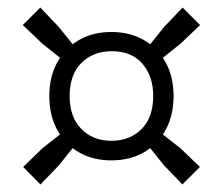

<svg xmlns="http://www.w3.org/2000/svg" viewBox="-20 -625 592 510"><path d="M164 -452 92.5 -509 40.5 -558.5 87 -605 136 -553.5 194 -481.5ZM388 -452 358 -481.5 416 -553.5 465 -605 511.5 -558.5 459.5 -509ZM464.5 -135 415 -186.5 361.5 -253.5 391.5 -284.5 459.5 -231 511 -181.5ZM87.5 -135 41.5 -181.5 92.5 -231 160.5 -284.5 190.5 -253.5 137 -186.5ZM276 -199Q227 -199 190 -220.2Q153 -241.5 132 -280Q111 -318.5 111 -370Q111 -421 132 -459.2Q153 -497.5 190 -518.8Q227 -540 276 -540Q324.5 -540 361.8 -518.8Q399 -497.5 420 -459.2Q441 -421 441 -370Q441 -318.5 420 -280Q399 -241.5 361.8 -220.2Q324.5 -199 276 -199ZM276 -251Q325 -251 356 -282.2Q387 -313.5 387 -370Q387 -422 358.5 -455.5Q330 -489 277 -489Q227.5 -489 196.2 -457.8Q165 -426.5 165 -370Q165 -314 196 -282.5Q227 -251 276 -251Z"/></svg>

Font: Encode Sans SC SemiCondensed
Style: Regular
Weight: 400
Width: 4
Designer: Multiple Designers
Foundry: Impallari Type
Version: Version 3.002